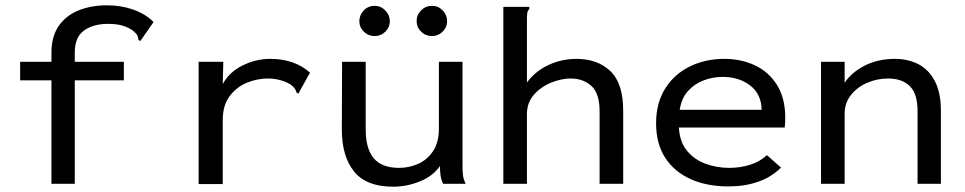

<svg xmlns="http://www.w3.org/2000/svg" viewBox="-20 -693 3640 724"><path d="M174 -390H56V-460H174V-495Q174 -555 201 -594.5Q228 -634 275.5 -653.5Q323 -673 384 -673Q436 -673 482 -657Q528 -641 559 -610L516 -548L509 -538L502 -543Q501 -552 498 -559Q495 -566 482 -577Q462 -591 440 -597Q418 -603 387 -603Q332 -603 297 -578Q262 -553 262 -495V-460H447V-390H262V0H174Z M729 -460H822L820 -376Q844 -421 894.5 -446Q945 -471 999 -471Q1091 -471 1149 -419L1110 -349L1106 -340L1098 -344Q1096 -352 1092 -358.5Q1088 -365 1075 -375Q1036 -397 990 -397Q950 -397 911 -381Q872 -365 846 -330.5Q820 -296 820 -241V1H729Z M1462 11Q1361 11 1315 -46.5Q1269 -104 1269 -204L1270 -460H1359V-205Q1359 -132 1389.5 -96Q1420 -60 1485 -60Q1523 -60 1557.5 -75.5Q1592 -91 1613.5 -124Q1635 -157 1635 -207V-460H1724V-72Q1724 -53 1725.5 -35.5Q1727 -18 1736 0H1651Q1643 -16 1641 -33Q1639 -50 1639 -67Q1613 -29 1563.5 -9Q1514 11 1462 11ZM1393 -557Q1369 -557 1352 -573.5Q1335 -590 1335 -613Q1335 -636 1351.5 -653.5Q1368 -671 1393 -671Q1416 -671 1433 -653.5Q1450 -636 1450 -613Q1450 -590 1433 -573.5Q1416 -557 1393 -557ZM1609 -557Q1585 -557 1568 -573.5Q1551 -590 1551 -613Q1551 -637 1568 -654Q1585 -671 1609 -671Q1633 -671 1649.5 -653.5Q1666 -636 1666 -613Q1666 -590 1649 -573.5Q1632 -557 1609 -557Z M1878 -667H1976V-659Q1970 -653 1968.5 -645.5Q1967 -638 1967 -622V-382Q1999 -425 2048.5 -448Q2098 -471 2154 -471Q2233 -471 2281.5 -425Q2330 -379 2330 -275V0H2241V-273Q2241 -341 2210 -369Q2179 -397 2132 -397Q2097 -397 2058.5 -381.5Q2020 -366 1993.5 -336Q1967 -306 1967 -263V0H1878Z M2727 10Q2646 10 2584.5 -17.5Q2523 -45 2488.5 -98Q2454 -151 2454 -228Q2454 -305 2488.5 -359.5Q2523 -414 2581.5 -442.5Q2640 -471 2711 -471Q2775 -471 2827 -446.5Q2879 -422 2910 -372.5Q2941 -323 2941 -249Q2941 -240 2940.5 -230Q2940 -220 2939 -212H2540Q2543 -158 2570.5 -124.5Q2598 -91 2640.5 -75.5Q2683 -60 2730 -60Q2771 -60 2808 -71.5Q2845 -83 2872 -108L2925 -61Q2889 -25 2838.5 -7.5Q2788 10 2727 10ZM2543 -279H2852Q2851 -338 2809 -370.5Q2767 -403 2705 -403Q2668 -403 2633.5 -390Q2599 -377 2574.5 -350Q2550 -323 2543 -279Z M3076 0V-460H3165V-381Q3192 -421 3241.5 -446Q3291 -471 3355 -471Q3404 -471 3443 -451Q3482 -431 3505 -387.5Q3528 -344 3528 -275V0H3440V-273Q3440 -340 3410.5 -368.5Q3381 -397 3329 -397Q3288 -397 3250.5 -381Q3213 -365 3189 -335Q3165 -305 3165 -264V0Z"/></svg>

Font: Inconsolata Expanded Medium
Style: Regular
Weight: 500
Width: 7
Monospace: yes
Designer: Raph Levien, Cyreal, Brenton Simpson
Foundry: Raph Levien, Cyreal, Google
Version: Version 3.001; ttfautohint (v1.8.2.53-6de2)